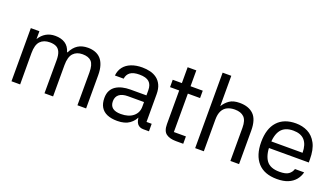

<svg xmlns="http://www.w3.org/2000/svg" viewBox="-64 -1210 2991 1714"><g transform="rotate(20 1432.0 -353.5)"><path d="M77.7 -505H159.3L158.7 -430.3Q184 -471.7 221.2 -493.3Q258.3 -515 307.7 -515Q364 -515 401.8 -490.7Q439.7 -466.3 455.3 -413.7H459.7Q485.7 -466 524.2 -490.5Q562.7 -515 619 -515Q656 -515 687 -503.8Q718 -492.7 740 -469.2Q762 -445.7 774.3 -407.5Q786.7 -369.3 786.7 -315.3V0H704.3L704.7 -312.3Q704.7 -386 677.3 -415Q650 -444 592.7 -444Q537 -444 505 -409.7Q473 -375.3 473 -297V0H391.3L392 -312.3Q392.3 -362 379.8 -391Q367.3 -420 343 -432Q318.7 -444 282.3 -444Q223.7 -444 191.5 -410Q159.3 -376 159.3 -297.7L160 0H77.7Z M1383.7 0H1330Q1293 0 1273 -25.2Q1253 -50.3 1252.3 -107.3L1262.7 -104Q1243.7 -52.3 1200.3 -21.2Q1157 10 1084.3 10Q1027.7 10 988.2 -6.8Q948.7 -23.7 928.2 -58Q907.7 -92.3 907.7 -144.3Q907.7 -185 922.7 -213.7Q937.7 -242.3 964.5 -259.8Q991.3 -277.3 1026.2 -285.5Q1061 -293.7 1100.3 -293.7H1253V-342Q1253 -395.3 1224.3 -421.2Q1195.7 -447 1131.7 -447Q1075 -447 1045.8 -426.2Q1016.7 -405.3 1010.7 -364.3H927.7Q932.7 -413 959 -446.7Q985.3 -480.3 1030.3 -498Q1075.3 -515.7 1134.7 -515.7Q1174 -515.7 1210 -506.8Q1246 -498 1274 -477Q1302 -456 1318.3 -421Q1334.7 -386 1334.7 -334V-71.3H1383.7ZM989 -144Q988.7 -101.3 1014.8 -80.2Q1041 -59 1093.7 -59Q1167.7 -59 1210.3 -93.8Q1253 -128.7 1253 -186.7V-230.3H1101.3Q1046.7 -230.3 1018.2 -208Q989.7 -185.7 989 -144Z M1711 -435H1595V-70H1709.3V0H1640.7Q1580.3 0 1546.5 -24.7Q1512.7 -49.3 1512.7 -115.7V-435H1425.7V-505H1512.7V-655.7H1595V-505H1711Z M1905 0H1822.7V-717H1905V-428.3Q1928.7 -467.3 1964 -491.5Q1999.3 -515.7 2060.3 -515.7Q2145.3 -515.7 2192.5 -469.5Q2239.7 -423.3 2239.7 -317.7V0H2157.3V-316Q2157.3 -385.7 2127 -415.3Q2096.7 -445 2039 -445Q1998.3 -445 1968 -430.3Q1937.7 -415.7 1921.3 -383.8Q1905 -352 1905 -300.7Z M2397.7 -288.7H2738Q2737.3 -367 2701.5 -407Q2665.7 -447 2594 -447Q2514 -447 2477 -398.7Q2440 -350.3 2440 -255Q2440 -158.3 2476.3 -108.5Q2512.7 -58.7 2601 -58.7Q2660 -58.7 2686.8 -77.7Q2713.7 -96.7 2724 -129.3H2811Q2801 -88.7 2775 -57.2Q2749 -25.7 2706.3 -7.8Q2663.7 10 2601 10Q2481 10 2419.3 -58.8Q2357.7 -127.7 2357.7 -253Q2357.7 -380.3 2419.2 -448Q2480.7 -515.7 2594 -515.7Q2656.3 -515.7 2707.2 -490Q2758 -464.3 2788.8 -407Q2819.7 -349.7 2819.7 -254.3V-226.3H2396.7Z"/></g></svg>

Font: Asta Sans Light
Style: Regular
Weight: 300
Designer: 42dot
Version: Version 1.000